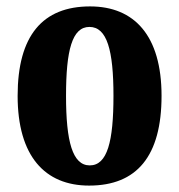

<svg xmlns="http://www.w3.org/2000/svg" viewBox="-20 -569 559 599"><path d="M258 10C407 10 484 -82 484 -270C484 -458 399 -549 261 -549C113 -549 35 -458 35 -270C35 -82 120 10 258 10ZM260 -53C206 -53 186 -128 186 -270C186 -412 205 -485 259 -485C314 -485 334 -412 334 -270C334 -128 315 -53 260 -53Z"/></svg>

Font: Noto Serif Tamil ExtraCondensed ExtraBold
Style: Regular
Weight: 800
Width: 2
Designer: Indian Type Foundry, Tom Grace, and the Monotype Design Team
Foundry: Monotype Imaging Inc.
Version: Version 2.004